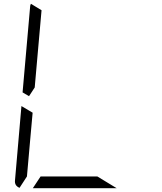

<svg xmlns="http://www.w3.org/2000/svg" viewBox="-20 -992 856 1012"><path d="M163 -531 133 -485 99 -505 139 -959Q139 -964 143 -972L199 -938L181 -735ZM493 -62 595 0H364H153L194 -62H370ZM83 -2Q56 -13 59 -41L93 -433L152 -398L140 -265L122 -62Z"/></svg>

Font: DSEG7 Modern Mini
Style: Light Italic
Weight: 300
Italic angle: -5°
Designer: Keshikan(Twitter:@keshinomi_88pro)
Version: Version 0.46